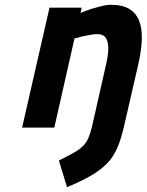

<svg xmlns="http://www.w3.org/2000/svg" viewBox="-20 -531 610 799"><path d="M72 0 186 -499H320L315 -477Q337 -486 360 -494Q380 -500 401.5 -505.5Q423 -511 441 -511Q490 -511 518.5 -493.5Q547 -476 559.5 -443Q572 -410 570 -364Q568 -318 555 -261L496 -5Q484 47 468.5 83.5Q453 120 427 147.5Q401 175 361 198.5Q321 222 259 248L225 137Q263 118 287 104.5Q311 91 325 77Q339 63 347 45Q355 27 362 0L421 -261Q427 -286 429.5 -309Q432 -332 429 -350Q426 -368 416 -378.5Q406 -389 385 -389Q372 -389 356 -386Q340 -383 325 -380Q307 -376 290 -371L206 0Z"/></svg>

Font: Panefresco 999wt
Style: Italic
Weight: 900
Version: Version 1.001